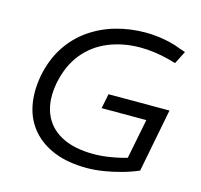

<svg xmlns="http://www.w3.org/2000/svg" viewBox="-104 -823 989 946"><g transform="rotate(15 390.0 -350.0)"><path d="M416 10Q322 10 252.5 -17.5Q183 -45 139 -95.5Q95 -146 80.5 -215.5Q66 -285 81 -369Q98 -456 140 -520.5Q182 -585 242.5 -627Q303 -669 375.5 -689.5Q448 -710 527 -710Q558 -710 590 -706Q622 -702 651.5 -695Q681 -688 705 -678L737 -667L704 -602L668 -612Q630 -622 592.5 -627Q555 -632 520 -632Q433 -632 359 -602Q285 -572 235 -511Q185 -450 166 -357Q149 -267 174.5 -201.5Q200 -136 265 -100.5Q330 -65 432 -65Q473 -65 520.5 -73Q568 -81 614 -95L594 -62L640 -294H412L427 -369H738L675 -46Q636 -29 591 -16.5Q546 -4 501 3Q456 10 416 10Z"/></g></svg>

Font: REM Light
Style: Italic
Weight: 300
Italic angle: -11°
Designer: Octavio Pardo
Foundry: Ashler Design
Version: Version 1.005;gftools[0.9.28]